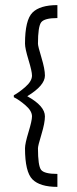

<svg xmlns="http://www.w3.org/2000/svg" viewBox="-20 -687 303 753"><path d="M156.2 -230.5Q156.2 -205.1 142.6 -160.2Q128.9 -115.2 128.9 -105.5Q128.9 -37.1 141.1 -21Q153.3 -4.9 205.1 -4.9V45.9Q136.7 45.9 107.4 16.6Q78.1 -12.7 78.1 -105.5Q78.1 -124 91.8 -168.9Q105.5 -213.9 105.5 -230.5Q105.5 -252 80.1 -273.9Q54.7 -295.9 34.2 -305.7V-313.5Q54.7 -324.2 80.1 -346.7Q105.5 -369.1 105.5 -390.6Q105.5 -407.2 91.8 -452.1Q78.1 -497.1 78.1 -515.6Q78.1 -608.4 107.4 -637.7Q136.7 -667 205.1 -667V-616.2Q154.3 -616.2 141.6 -599.6Q128.9 -583 128.9 -515.6Q128.9 -505.9 142.6 -460.9Q156.2 -416 156.2 -390.6Q156.2 -351.6 86.9 -309.6Q156.2 -271.5 156.2 -230.5Z"/></svg>

Font: Jura
Style: Book
Weight: 400
Version: Version 2.3